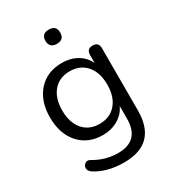

<svg xmlns="http://www.w3.org/2000/svg" viewBox="-211 -815 1007 1118"><g transform="rotate(-30 293.0 -256.0)"><path d="M295 -605Q272 -605 259 -617.5Q246 -630 246 -653Q246 -701 295 -701Q345 -701 345 -653Q345 -605 295 -605ZM291 189Q174 189 96 137Q79 124 78.5 107Q78 90 92.5 79Q107 68 124 77Q201 124 287 124Q431 124 431 -24V-109Q410 -63 365 -37Q320 -11 264 -11Q164 -11 105 -77.5Q46 -144 46 -254Q46 -363 105 -429Q164 -495 264 -495Q321 -495 365 -469.5Q409 -444 430 -399V-452Q430 -493 470 -493Q510 -493 510 -452V-35Q510 189 291 189ZM431 -254Q431 -335 390 -382.5Q349 -430 279 -430Q209 -430 168.5 -382.5Q128 -335 128 -254Q128 -172 168.5 -124.5Q209 -77 279 -77Q349 -77 390 -124.5Q431 -172 431 -254Z"/></g></svg>

Font: Nunito
Style: Regular
Weight: 400
Designer: Vernon Adams
Foundry: Vernon Adams
Version: Version 3.602